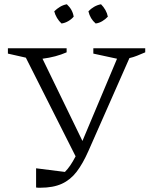

<svg xmlns="http://www.w3.org/2000/svg" viewBox="-20 -873 714 899"><path d="M149 5V-85L284 -68Q297 -81 309 -98.5Q321 -116 334 -141L101 -603L17 -622V-647H292V-628Q242 -606 179 -598L366 -213L528 -598L417 -622V-647H660V-628Q639 -619 621.5 -612Q604 -605 586 -601L394 -166Q368 -107 339 -69Q310 -31 269.5 -12.5Q229 6 169 6Q164 6 159 6Q154 6 149 5ZM293 -853Q320 -828 325 -795Q315 -783 299.5 -774Q284 -765 268 -763Q256 -774 247 -789Q238 -804 234 -820Q246 -832 261 -841Q276 -850 293 -853ZM453 -853Q465 -841 473.5 -826Q482 -811 485 -795Q474 -783 459 -774Q444 -765 428 -763Q402 -785 394 -820Q405 -832 420.5 -841Q436 -850 453 -853Z"/></svg>

Font: Piazzolla Light
Style: Regular
Weight: 300
Designer: Juan Pablo del Peral
Foundry: Huerta Tipografica
Version: Version 1.330